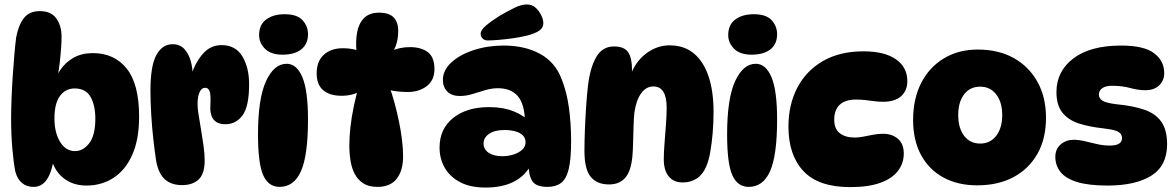

<svg xmlns="http://www.w3.org/2000/svg" viewBox="-20 -831 5293 864"><path d="M131 10Q100 10 79 -7.5Q58 -25 49 -59Q41 -99 35.5 -162.5Q30 -226 30 -298Q30 -338 32 -389Q34 -440 37.5 -492Q41 -544 45 -589.5Q49 -635 53 -664Q63 -718 87.5 -749.5Q112 -781 159 -781Q210 -781 233.5 -748Q257 -715 257 -667Q257 -623 250.5 -563Q244 -503 231 -441L217 -439Q228 -482 251.5 -516.5Q275 -551 311.5 -571.5Q348 -592 398 -592Q494 -592 550 -522.5Q606 -453 606 -306Q606 -203 575 -134Q544 -65 490.5 -30.5Q437 4 369 4Q305 4 261.5 -33Q218 -70 205 -140L224 -129Q214 -57 191 -23.5Q168 10 131 10ZM318 -151Q354 -151 381.5 -186.5Q409 -222 409 -297Q409 -357 387.5 -395Q366 -433 316 -433Q275 -433 250 -399.5Q225 -366 225 -298Q225 -234 250.5 -192.5Q276 -151 318 -151Z M657 -423Q657 -534 683.5 -583Q710 -632 757 -632Q790 -632 809.5 -610.5Q829 -589 838 -557.5Q847 -526 847 -494L842 -496Q859 -550 893 -589Q927 -628 977 -628Q1040 -628 1070.5 -577.5Q1101 -527 1101 -452Q1101 -352 1071.5 -312Q1042 -272 994 -272Q957 -272 940 -294.5Q923 -317 927 -365Q929 -406 923 -421Q917 -436 904 -436Q887 -436 878 -416Q869 -396 869 -363Q869 -343 874 -312.5Q879 -282 885 -246Q891 -210 896 -174.5Q901 -139 901 -109Q901 -49 874 -23.5Q847 2 799 2Q752 2 723 -23Q694 -48 683 -105Q677 -144 670.5 -200Q664 -256 660.5 -316Q657 -376 657 -423Z M1261 -767Q1317 -767 1341.5 -740Q1366 -713 1366 -677Q1366 -633 1336 -609Q1306 -585 1251 -585Q1199 -585 1172.5 -611.5Q1146 -638 1146 -673Q1146 -720 1178 -743.5Q1210 -767 1261 -767ZM1270 -544Q1315 -544 1340.5 -484Q1366 -424 1366 -293Q1366 -132 1334.5 -61Q1303 10 1238 10Q1188 10 1164.5 -42.5Q1141 -95 1141 -226Q1141 -387 1177 -465.5Q1213 -544 1270 -544Z M1597 -602H1584Q1580 -646 1587 -685.5Q1594 -725 1618 -749.5Q1642 -774 1686 -774Q1731 -774 1751.5 -752.5Q1772 -731 1772 -692Q1772 -637 1748 -598L1737 -600Q1777 -619 1825 -619Q1875 -619 1905 -596.5Q1935 -574 1935 -520Q1935 -470 1900.5 -443.5Q1866 -417 1814 -417Q1793 -417 1769.5 -419.5Q1746 -422 1724 -428L1732 -442Q1744 -410 1755 -369.5Q1766 -329 1775 -286Q1784 -243 1789 -201.5Q1794 -160 1794 -128Q1794 -64 1765.5 -27Q1737 10 1678 10Q1640 10 1615.5 -5.5Q1591 -21 1577 -47Q1563 -73 1557.5 -107Q1552 -141 1552 -177Q1552 -214 1557 -259.5Q1562 -305 1572.5 -354.5Q1583 -404 1596 -449L1609 -426Q1572 -400 1517 -400Q1464 -400 1434.5 -425Q1405 -450 1405 -501Q1405 -555 1437 -584.5Q1469 -614 1524 -614Q1545 -614 1564 -610.5Q1583 -607 1597 -602Z M2444 10Q2392 10 2375 -16.5Q2358 -43 2358 -101L2373 -96Q2319 13 2165 13Q2095 13 2049 -12Q2003 -37 1980.5 -77.5Q1958 -118 1958 -167Q1958 -251 2019 -300Q2080 -349 2181 -349Q2244 -349 2291.5 -330Q2339 -311 2371 -277L2343 -279Q2341 -363 2310 -398.5Q2279 -434 2221 -434Q2193 -434 2164 -425.5Q2135 -417 2106.5 -408Q2078 -399 2049 -399Q2013 -399 1993 -419Q1973 -439 1973 -471Q1973 -515 2011 -550Q2049 -585 2111.5 -605.5Q2174 -626 2247 -626Q2341 -626 2409.5 -589Q2478 -552 2507 -476Q2530 -419 2540 -347.5Q2550 -276 2550 -195Q2550 -114 2539 -69.5Q2528 -25 2504.5 -7.5Q2481 10 2444 10ZM2241 -128Q2265 -128 2288.5 -135Q2312 -142 2328.5 -156Q2345 -170 2345 -191Q2345 -210 2332 -222.5Q2319 -235 2297 -240.5Q2275 -246 2250 -246Q2207 -246 2181.5 -229Q2156 -212 2156 -185Q2156 -159 2179 -143.5Q2202 -128 2241 -128ZM2143 -679Q2143 -696 2167.5 -716.5Q2192 -737 2230 -761Q2265 -781 2295.5 -796Q2326 -811 2351 -811Q2374 -811 2390 -796.5Q2406 -782 2415.5 -762.5Q2425 -743 2425 -726Q2425 -706 2406.5 -693Q2388 -680 2348 -670Q2319 -663 2286 -658.5Q2253 -654 2223.5 -651.5Q2194 -649 2175 -649Q2160 -649 2151.5 -658Q2143 -667 2143 -679Z M2743 -622Q2789 -622 2806.5 -596Q2824 -570 2824 -519Q2824 -507 2822.5 -493.5Q2821 -480 2818 -469L2816 -489Q2839 -554 2888 -590.5Q2937 -627 2993 -627Q3059 -627 3103 -590Q3147 -553 3169 -486Q3191 -419 3191 -328Q3191 -279 3187 -232Q3183 -185 3176 -146Q3169 -107 3158 -82Q3143 -46 3116 -28Q3089 -10 3052 -10Q3011 -10 2989 -37.5Q2967 -65 2967 -114Q2967 -145 2970.5 -188Q2974 -231 2977 -273.5Q2980 -316 2980 -346Q2980 -442 2920 -442Q2888 -442 2865.5 -411.5Q2843 -381 2835 -326Q2832 -301 2831 -264Q2830 -227 2829 -190.5Q2828 -154 2826 -130Q2820 -61 2793.5 -31Q2767 -1 2721 -1Q2666 -1 2638 -35.5Q2610 -70 2610 -152Q2610 -194 2612 -246Q2614 -298 2617.5 -350.5Q2621 -403 2626 -446Q2636 -528 2663.5 -575Q2691 -622 2743 -622Z M3372 -767Q3428 -767 3452.5 -740Q3477 -713 3477 -677Q3477 -633 3447 -609Q3417 -585 3362 -585Q3310 -585 3283.5 -611.5Q3257 -638 3257 -673Q3257 -720 3289 -743.5Q3321 -767 3372 -767ZM3381 -544Q3426 -544 3451.5 -484Q3477 -424 3477 -293Q3477 -132 3445.5 -61Q3414 10 3349 10Q3299 10 3275.5 -42.5Q3252 -95 3252 -226Q3252 -387 3288 -465.5Q3324 -544 3381 -544Z M3806 11Q3663 11 3595.5 -61Q3528 -133 3528 -261Q3528 -360 3568 -436.5Q3608 -513 3683.5 -556.5Q3759 -600 3865 -600Q3961 -600 4012 -564Q4063 -528 4063 -466Q4063 -423 4035 -398Q4007 -373 3954 -373Q3932 -373 3911.5 -376Q3891 -379 3871.5 -381Q3852 -383 3832 -383Q3784 -383 3759 -360Q3734 -337 3734 -292Q3734 -251 3759 -231.5Q3784 -212 3827 -212Q3846 -212 3867 -216.5Q3888 -221 3910.5 -225Q3933 -229 3954 -229Q3994 -229 4020.5 -206.5Q4047 -184 4047 -140Q4047 -96 4020.5 -61.5Q3994 -27 3940.5 -8Q3887 11 3806 11Z M4377 3Q4290 3 4225 -32.5Q4160 -68 4124.5 -134Q4089 -200 4089 -291Q4089 -386 4125 -457Q4161 -528 4227 -568Q4293 -608 4380 -608Q4474 -608 4542.5 -569.5Q4611 -531 4649 -462Q4687 -393 4687 -301Q4687 -207 4648.5 -139Q4610 -71 4541 -34Q4472 3 4377 3ZM4391 -185Q4436 -185 4463 -220Q4490 -255 4490 -313Q4490 -371 4463 -406Q4436 -441 4391 -441Q4345 -441 4318.5 -406.5Q4292 -372 4292 -313Q4292 -255 4318.5 -220Q4345 -185 4391 -185Z M5025 -626Q5128 -626 5173.5 -591.5Q5219 -557 5219 -502Q5219 -469 5196.5 -447Q5174 -425 5134 -425Q5102 -425 5066 -435Q5030 -445 4984 -445Q4955 -445 4940 -434Q4925 -423 4925 -406Q4925 -389 4940 -378.5Q4955 -368 5003 -362Q5078 -355 5129 -337.5Q5180 -320 5206 -283Q5232 -246 5232 -182Q5232 -85 5161 -40.5Q5090 4 4964 4Q4878 4 4826.5 -12Q4775 -28 4752 -57.5Q4729 -87 4729 -125Q4729 -161 4753.5 -181.5Q4778 -202 4811 -202Q4834 -202 4860 -196Q4886 -190 4915 -183Q4944 -176 4974 -176Q5029 -176 5029 -209Q5029 -220 5023 -228.5Q5017 -237 5000 -243Q4983 -249 4948 -253Q4882 -260 4834.5 -275.5Q4787 -291 4760.5 -324.5Q4734 -358 4734 -417Q4734 -510 4810 -568Q4886 -626 5025 -626Z"/></svg>

Font: DynaPuff SemiBold
Style: Regular
Weight: 600
Designer: Toshi Omagari, Jennifer Daniel
Foundry: Google Fonts
Version: Version 2.000